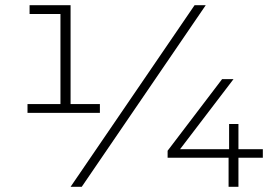

<svg xmlns="http://www.w3.org/2000/svg" viewBox="-20 -720 1065 740"><path d="M86 -285V-319H213V-666H94V-700H252V-319H365V-285ZM252 0 730 -700H773L295 0ZM626 -112V-139L836 -415H880L674 -145H863V-242H899V-145H993V-112H899V0H861V-112Z"/></svg>

Font: Montserrat Light
Style: Regular
Weight: 300
Designer: Julieta Ulanovsky
Foundry: Julieta Ulanovsky
Version: Version 9.000; ttfautohint (v1.8.4.7-5d5b)